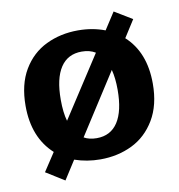

<svg xmlns="http://www.w3.org/2000/svg" viewBox="-73 -618 706 758"><g transform="rotate(-10 280.0 -239.0)"><path d="M55 27 103 -46Q25 -117 25 -244Q25 -330 59.5 -388Q94 -446 152 -474Q210 -502 280 -502Q338 -502 388 -483L432 -551L503 -508L459 -439Q535 -370 535 -244Q535 -158 500 -99.5Q465 -41 407.5 -13Q350 15 280 15Q226 15 177 -2L129 73ZM335 -403Q312 -417 280 -417Q224 -417 195 -373Q166 -329 166 -244Q166 -192 176 -158ZM394 -244Q394 -291 385 -325L229 -82Q250 -70 280 -70Q336 -70 365 -114.5Q394 -159 394 -244Z"/></g></svg>

Font: Maitree
Style: Bold
Weight: 700
Designer: CadsonDemak Team
Foundry: CadsonDemak
Version: Version 1.002